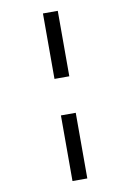

<svg xmlns="http://www.w3.org/2000/svg" viewBox="-105 -821 761 1120"><g transform="rotate(-10 275.5 -261.5)"><path d="M231 -757.8H318.8V-370.1H231ZM231 -153.8H318.8V234.9H231Z"/></g></svg>

Font: TypoPRO Open Sans
Style: Regular
Weight: 600
Foundry: Ascender Corporation
Version: Version 1.10